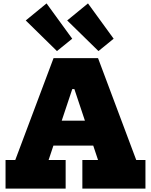

<svg xmlns="http://www.w3.org/2000/svg" viewBox="-20 -1106 886 1126"><path d="M496 -1086 646.5 -879 557.5 -806.5 374 -986ZM253 -1086 403.5 -879 314 -806.5 131 -986ZM633.5 -398.5V-252H197V-398.5ZM779 -167.5H833V0H463V-167.5H555L376.5 -702.5L464.5 -583.5H366.5L443.5 -702.5L265 -167.5H365V0H12.5V-167.5H69.5L294 -765H555Z"/></svg>

Font: Hepta Slab ExtraBold
Style: Regular
Weight: 800
Designer: Michael LaGattuta
Foundry: Michael LaGattuta
Version: Version 1.102